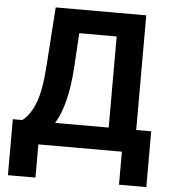

<svg xmlns="http://www.w3.org/2000/svg" viewBox="-58 -760 876 984"><g transform="rotate(5 379.5 -268.0)"><path d="M19.5 -117.2H68.4Q108.9 -147.9 134.3 -213.6Q159.7 -279.3 168 -408.2L188.5 -707H654.3V-117.2H731.4V169.9H590.8V0H161.1V170.9H19.5ZM512.7 -117.2V-585.9H320.3L309.6 -408.2Q297.4 -216.8 237.3 -117.2Z"/></g></svg>

Font: Pretendard Std
Style: Bold
Weight: 700
Designer: Base glyphs from Inter by Rasmus Andersson; Hangeul glyphs from Noto Sans CJK(Source Han Sans) by Jang Soo-young and Kan
Foundry: Kil Hyung-jin
Version: Version 1.309